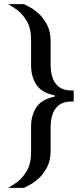

<svg xmlns="http://www.w3.org/2000/svg" viewBox="-20 -763 407 933"><path d="M19 150Q37 141 63.5 121.5Q90 102 110.5 67Q131 32 131 -22V-147Q131 -203 157 -242Q183 -281 245 -293V-300Q183 -312 157 -351Q131 -390 131 -446V-571Q131 -625 110.5 -660Q90 -695 63.5 -714.5Q37 -734 19 -743H96Q104 -739 125 -728Q146 -717 169 -696Q192 -675 209 -642Q226 -609 226 -562V-447Q226 -420 233.5 -391Q241 -362 265 -342Q289 -322 338 -323V-270Q289 -271 265 -251Q241 -231 233.5 -202Q226 -173 226 -146V-31Q226 16 209 49Q192 82 169 103Q146 124 125 135Q104 146 96 150Z"/></svg>

Font: Saira Expanded Medium
Style: Regular
Weight: 500
Width: 7
Designer: Hector Gatti with collaboration of the Omnibus-Type team
Foundry: Omnibus-Type
Version: Version 1.100; ttfautohint (v1.8.3)